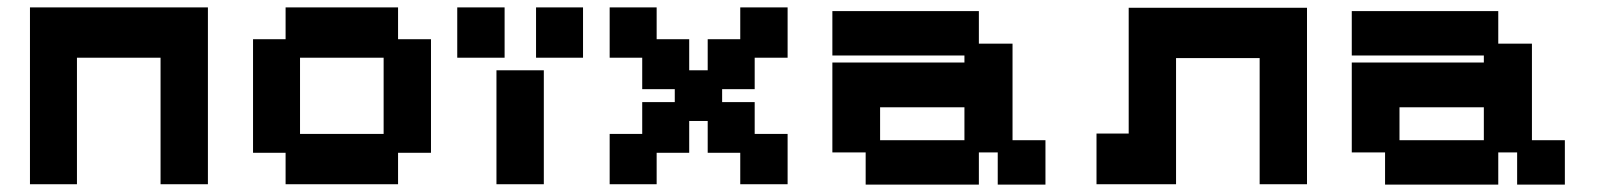

<svg xmlns="http://www.w3.org/2000/svg" viewBox="-20 -487 4327 519"><path d="M61 11V-467H542V11H414V-331H188V11Z M752 11V-74H664V-381H752V-467H1056V-381H1145V-74H1056V11ZM791 -125H1017V-331H791Z M1322 11V-297H1450V11ZM1216 -331V-467H1344V-331ZM1429 -331V-467H1556V-331Z M1628 11V-125H1716V-211H1804V-246H1716V-331H1628V-467H1755V-381H1843V-297H1893V-381H1981V-467H2109V-331H2020V-246H1932V-211H2020V-125H2109V11H1981V-74H1893V-160H1843V-74H1755V11Z M2320 12V-75H2230V-318H2587V-337H2230V-457H2626V-369H2717V-108H2806V12H2677V-75H2626V12ZM2359 -108H2587V-197H2359Z M2944 11V-126H3031V-466H3513V11H3385V-330H3159V11Z M3724 12V-75H3634V-318H3991V-337H3634V-457H4030V-369H4121V-108H4210V12H4081V-75H4030V12ZM3763 -108H3991V-197H3763Z"/></svg>

Font: Pixelify Sans
Style: Bold
Weight: 700
Designer: Stefie Justprince
Foundry: Typecalism Foundryline
Version: Version 1.000